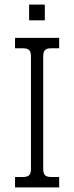

<svg xmlns="http://www.w3.org/2000/svg" viewBox="-20 -811 321 831"><path d="M106 -791H174V-723H106ZM45 -45H80Q99 -45 106.5 -53Q114 -61 114 -81V-566Q114 -586 106.5 -594Q99 -602 80 -602H45V-647H236V-602H201Q182 -602 174.5 -594Q167 -586 167 -566V-81Q167 -61 174.5 -53Q182 -45 201 -45H236V0H45Z"/></svg>

Font: Pridi ExtraLight
Style: Regular
Weight: 275
Designer: Katatrad Team
Foundry: CadsonDemak
Version: Version 1.001